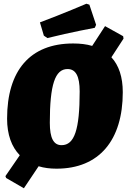

<svg xmlns="http://www.w3.org/2000/svg" viewBox="-20 -892 682 1029"><path d="M234 -688C358 -719 488 -743 488 -743L495 -759L459 -867L443 -872C443 -872 317 -818 194 -772L215 -701ZM642 -685 640 -698 543 -752 474 -646C444 -655 410 -659 372 -659C140 -659 18 -513 18 -256C18 -171 42 -105 86 -60L9 52L13 62L108 117L187 -1C216 8 248 12 283 12C512 12 638 -141 638 -398C638 -479 617 -542 577 -585ZM310 -114C267 -114 247 -152 247 -234C247 -438 275 -522 342 -522C386 -522 407 -484 407 -402C407 -197 379 -114 310 -114Z"/></svg>

Font: Alegreya SC Black
Style: Italic
Weight: 900
Italic angle: -7°
Designer: Juan Pablo del Peral
Foundry: Huerta Tipografica
Version: Version 2.007;PS 002.007;hotconv 1.0.88;makeotf.lib2.5.64775